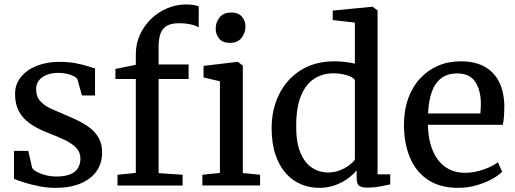

<svg xmlns="http://www.w3.org/2000/svg" viewBox="-20 -850 2362 880"><path d="M234.5 11Q197 11 159.5 3.5Q122 -4 91.2 -13.5Q60.5 -23 44 -30.5V-158.5H109.5L127.5 -80Q133.5 -70.5 150.5 -61.5Q167.5 -52.5 190.2 -46.8Q213 -41 238 -41Q277.5 -41 302 -51.2Q326.5 -61.5 337.5 -80Q348.5 -98.5 348.5 -123Q348.5 -151.5 330.5 -171.2Q312.5 -191 278.8 -207.5Q245 -224 196.5 -242.5Q148 -261.5 115 -285.5Q82 -309.5 65.5 -342Q49 -374.5 49 -419Q49 -464 75.8 -497Q102.5 -530 148.2 -548.2Q194 -566.5 251.5 -566.5Q294.5 -566.5 326.8 -560.2Q359 -554 381.2 -546.8Q403.5 -539.5 415.5 -536V-412.5H355.5L335 -486.5Q330.5 -494.5 317.2 -501.2Q304 -508 286 -512Q268 -516 248 -516Q217 -516 194 -506.8Q171 -497.5 158.2 -481Q145.5 -464.5 145.5 -442Q145.5 -407.5 164.2 -386.8Q183 -366 213 -352.2Q243 -338.5 275.5 -325Q308 -311.5 339 -296.5Q370 -281.5 394.5 -262Q419 -242.5 433.5 -215.5Q448 -188.5 448 -150.5Q448 -102 422.8 -65.8Q397.5 -29.5 349.5 -9.2Q301.5 11 234.5 11Z M518.5 0.5V-49L602.5 -57.5V-488H509V-534L602.5 -553V-602Q602.5 -649.5 621.5 -691Q640.5 -732.5 672.8 -763.5Q705 -794.5 746.2 -812Q787.5 -829.5 831.5 -829.5Q855.5 -829.5 869 -826.8Q882.5 -824 891 -821L890.5 -724Q881.5 -731.5 857 -737.5Q832.5 -743.5 799.5 -743.5Q767.5 -743.5 747.2 -733.2Q727 -723 717 -699.5Q707 -676 707 -635.5V-554.5H844.5V-488H707V-56.5L817 -49V0.5ZM907.5 0V-49L988 -57.5V-477.5L913 -495V-548L1068 -566.5H1070L1093 -549.5V-57L1172 -49V0ZM1032.5 -653.5Q1001 -653.5 984.8 -672.8Q968.5 -692 968.5 -718.5Q968.5 -747.5 986.2 -770Q1004 -792.5 1040 -792.5H1041Q1072.5 -792.5 1088.8 -773.5Q1105 -754.5 1105 -728.5Q1105 -699.5 1087.2 -676.5Q1069.5 -653.5 1033.5 -653.5Z M1443 11Q1399.5 11 1360.2 -5.2Q1321 -21.5 1290.5 -55.2Q1260 -89 1242.5 -141Q1225 -193 1225 -263.5Q1225 -348 1259 -417.2Q1293 -486.5 1357.8 -527.8Q1422.5 -569 1513.5 -569Q1539.5 -569 1563 -566Q1586.5 -563 1606.5 -558.5V-746.5L1505 -758V-801.5L1685 -819H1688L1710.5 -802.5V-51H1768.5V-5Q1748 -0.5 1720.5 4.8Q1693 10 1663.5 10Q1639.5 10 1627 2Q1614.5 -6 1614.5 -36.5V-69Q1597.5 -48.5 1572 -30.2Q1546.5 -12 1513.8 -0.5Q1481 11 1443 11ZM1483.5 -59.5Q1512 -59.5 1536.2 -68.8Q1560.5 -78 1578.5 -91.2Q1596.5 -104.5 1606.5 -117.5V-483.5Q1599 -496 1570 -505Q1541 -514 1507.5 -514Q1460 -514 1421.8 -490.2Q1383.5 -466.5 1361 -414.5Q1338.5 -362.5 1337.5 -278.5Q1336.5 -200.5 1356.2 -152Q1376 -103.5 1409.8 -81.5Q1443.5 -59.5 1483.5 -59.5Z M2080 11Q1996.5 11 1941.2 -26Q1886 -63 1858.8 -128.2Q1831.5 -193.5 1831.5 -279Q1831.5 -345 1850.8 -398.5Q1870 -452 1905 -490Q1940 -528 1987.5 -548.5Q2035 -569 2092 -569Q2185.5 -569 2236.8 -517.8Q2288 -466.5 2291.5 -370Q2291.5 -340 2290 -317.5Q2288.5 -295 2284.5 -278H1941.5Q1942 -229.5 1953.2 -189.2Q1964.5 -149 1985.8 -119.8Q2007 -90.5 2038.5 -74.2Q2070 -58 2111.5 -58Q2153.5 -58 2196.2 -73Q2239 -88 2262 -106.5L2281.5 -63Q2263.5 -44.5 2231.8 -27.5Q2200 -10.5 2160.5 0.2Q2121 11 2080 11ZM1942 -330H2181.5Q2182.5 -339 2183.2 -351.5Q2184 -364 2184 -373.5Q2184 -434.5 2158.8 -474Q2133.5 -513.5 2074 -513.5Q2047 -513.5 2024 -504Q2001 -494.5 1983.5 -473.5Q1966 -452.5 1955.2 -417.2Q1944.5 -382 1942 -330Z"/></svg>

Font: Merriweather 20pt
Style: Regular
Weight: 400
Version: Version 2.100